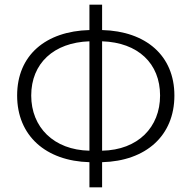

<svg xmlns="http://www.w3.org/2000/svg" viewBox="-20 -774 816 818"><path d="M415 -754H361V-646C175 -641 53 -539 53 -367C53 -196 175 -88 361 -83V24H415V-83C602 -88 723 -196 723 -367C723 -537 602 -641 415 -646ZM361 -132C209 -135 113 -232 113 -367C113 -504 209 -593 361 -598ZM415 -598C568 -593 662 -504 662 -367C662 -232 568 -135 415 -132Z"/></svg>

Font: Spoqa Han Sans Neo Light
Style: Regular
Weight: 300
Designer: [Spoqa Han Sans Neo] Dong-huui Kim ___ Younghwa Kang ___ Yujin Lee ___ [Noto Sans] Ryoko NISHIZUKA ____ (kana & ideograp
Foundry: Spoqa (http://www.spoqa-han-sans.com)
Version: Version 1.100;hotconv 1.0.109;makeotfexe 2.5.65596